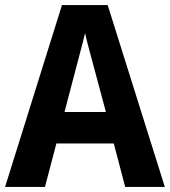

<svg xmlns="http://www.w3.org/2000/svg" viewBox="-20 -736 669 756"><path d="M473 0H629L404 -716H224L0 0H157L202 -171H428ZM349 -474 397 -295H234L281 -474C287 -499 307 -570 315 -606C323 -567 339 -513 349 -474Z"/></svg>

Font: Noto Sans Gurmukhi SemiCondensed
Style: Bold
Weight: 700
Width: 4
Designer: Jelle Bosma - Monotype Design Team
Foundry: Monotype Imaging Inc.
Version: Version 2.004